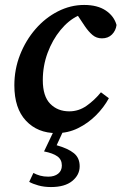

<svg xmlns="http://www.w3.org/2000/svg" viewBox="-20 -524 495 776"><path d="M208 14Q132 14 85 -36Q38 -86 38 -179Q38 -244 61 -302.5Q84 -361 123.5 -406.5Q163 -452 214 -478Q265 -504 320 -504Q374 -504 407.5 -481.5Q441 -459 451 -423Q448 -400 432.5 -384.5Q417 -369 392 -369Q370 -369 354 -382.5Q338 -396 323 -418L295 -460Q257 -442 224.5 -402.5Q192 -363 172.5 -310.5Q153 -258 153 -200Q153 -135 183 -104.5Q213 -74 260 -74Q298 -74 330 -96.5Q362 -119 388 -151L420 -127Q400 -90 368 -58Q336 -26 295.5 -6Q255 14 208 14ZM158 88 200 0H238L209 63Q255 76 278.5 95Q302 114 302 148Q302 183 272 207.5Q242 232 186 232Q158 232 135 225.5Q112 219 98 211L115 175Q128 182 142.5 186Q157 190 175 190Q200 190 215 178Q230 166 230 145Q230 121 212 108Q194 95 158 88Z"/></svg>

Font: Source Serif 4 SmText Semibold
Style: Italic
Weight: 600
Italic angle: -12°
Designer: Frank Grießhammer
Foundry: Adobe
Version: Version 4.005;hotconv 1.1.0;makeotfexe 2.6.0